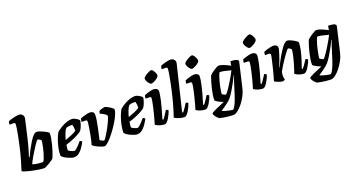

<svg xmlns="http://www.w3.org/2000/svg" viewBox="-54 -1604 4833 2607"><g transform="rotate(-20 2362.5 -300.0)"><path d="M321 0Q298 0 263 -5Q228 -10 188.5 -17.5Q149 -25 113 -34Q77 -43 51 -52Q25 -61 18 -68Q21 -82 33 -119Q45 -156 60 -206Q75 -256 88 -309Q102 -366 115 -426.5Q128 -487 139 -542Q150 -597 156 -638.5Q162 -680 162 -697Q162 -709 154.5 -713Q147 -717 134 -717H80Q80 -730 83 -743Q86 -756 88 -764Q103 -771 132 -779.5Q161 -788 192 -794Q223 -800 244 -800Q272 -800 290.5 -781.5Q309 -763 309 -737Q309 -733 305 -715.5Q301 -698 295 -671L248 -466Q237 -417 224 -369Q211 -321 198.5 -280Q186 -239 177 -213L185 -208Q205 -252 231.5 -302.5Q258 -353 286 -398Q314 -443 340.5 -471.5Q367 -500 389 -500Q405 -500 432 -491Q459 -482 486.5 -469Q514 -456 533.5 -443.5Q553 -431 554 -425Q555 -390 547.5 -346.5Q540 -303 528.5 -259Q517 -215 504.5 -177Q492 -139 482.5 -115Q473 -91 470 -87Q465 -79 445 -65Q425 -51 400 -36Q375 -21 353 -10.5Q331 0 321 0ZM337 -85Q347 -96 358.5 -124.5Q370 -153 381 -189.5Q392 -226 400 -262.5Q408 -299 413 -327.5Q418 -356 418 -367Q410 -379 393.5 -387.5Q377 -396 367 -396Q363 -396 349 -378Q335 -360 315.5 -330.5Q296 -301 274.5 -266.5Q253 -232 234 -199Q215 -166 202 -141Q189 -116 186 -105Q234 -91 269.5 -88Q305 -85 337 -85Z M752 0Q741 0 717.5 -7Q694 -14 667 -26Q640 -38 617.5 -53Q595 -68 585 -84Q585 -128 593.5 -175.5Q602 -223 615.5 -266.5Q629 -310 643.5 -343.5Q658 -377 668 -394Q678 -405 702 -422.5Q726 -440 758.5 -458Q791 -476 828 -488Q865 -500 902 -500Q917 -500 940.5 -489Q964 -478 982.5 -464Q1001 -450 1002 -441Q999 -420 991.5 -395Q984 -370 974 -348Q964 -326 955 -313Q937 -293 897 -271.5Q857 -250 808 -230Q759 -210 714 -197Q708 -164 706.5 -150Q705 -136 705 -120Q710 -112 726.5 -103Q743 -94 761 -87.5Q779 -81 790 -81Q800 -81 819 -97.5Q838 -114 859.5 -137Q881 -160 898 -182Q907 -182 917.5 -175Q928 -168 930 -163Q913 -130 888 -92Q863 -54 829.5 -27Q796 0 752 0ZM726 -260Q776 -277 819 -295.5Q862 -314 890 -333Q891 -344 891 -354Q891 -371 888.5 -389.5Q886 -408 881 -422Q874 -423 868 -423.5Q862 -424 855 -424Q820 -424 789 -412Q766 -381 751 -340.5Q736 -300 726 -260Z M1196 0Q1184 0 1161 -7Q1138 -14 1112.5 -25Q1087 -36 1065 -49.5Q1043 -63 1033 -76Q1041 -98 1049 -133.5Q1057 -169 1064.5 -209.5Q1072 -250 1078.5 -288.5Q1085 -327 1088.5 -355.5Q1092 -384 1092 -396Q1092 -409 1084 -413Q1076 -417 1061 -417H1012Q1012 -429 1015 -442.5Q1018 -456 1020 -464Q1035 -471 1061.5 -479.5Q1088 -488 1115 -494Q1142 -500 1156 -500Q1185 -500 1202.5 -487Q1220 -474 1220 -447Q1220 -415 1212.5 -367.5Q1205 -320 1194 -269Q1183 -218 1173 -173.5Q1163 -129 1157 -103Q1193 -76 1217 -76Q1221 -76 1234.5 -94.5Q1248 -113 1266 -142.5Q1284 -172 1303 -207Q1322 -242 1338.5 -275.5Q1355 -309 1365 -335.5Q1375 -362 1375 -376Q1375 -383 1361 -394.5Q1347 -406 1326 -418Q1305 -430 1283 -437Q1283 -444 1286 -457.5Q1289 -471 1292 -474Q1299 -480 1316 -486Q1333 -492 1350 -496Q1367 -500 1375 -500Q1384 -500 1403 -491Q1422 -482 1442.5 -469Q1463 -456 1477.5 -444Q1492 -432 1492 -426Q1492 -397 1474.5 -355Q1457 -313 1428.5 -265Q1400 -217 1366.5 -170.5Q1333 -124 1299.5 -85Q1266 -46 1238.5 -23Q1211 0 1196 0Z M1663 0Q1652 0 1628.5 -7Q1605 -14 1578 -26Q1551 -38 1528.5 -53Q1506 -68 1496 -84Q1496 -128 1504.5 -175.5Q1513 -223 1526.5 -266.5Q1540 -310 1554.5 -343.5Q1569 -377 1579 -394Q1589 -405 1613 -422.5Q1637 -440 1669.5 -458Q1702 -476 1739 -488Q1776 -500 1813 -500Q1828 -500 1851.5 -489Q1875 -478 1893.5 -464Q1912 -450 1913 -441Q1910 -420 1902.5 -395Q1895 -370 1885 -348Q1875 -326 1866 -313Q1848 -293 1808 -271.5Q1768 -250 1719 -230Q1670 -210 1625 -197Q1619 -164 1617.5 -150Q1616 -136 1616 -120Q1621 -112 1637.5 -103Q1654 -94 1672 -87.5Q1690 -81 1701 -81Q1711 -81 1730 -97.5Q1749 -114 1770.5 -137Q1792 -160 1809 -182Q1818 -182 1828.5 -175Q1839 -168 1841 -163Q1824 -130 1799 -92Q1774 -54 1740.5 -27Q1707 0 1663 0ZM1637 -260Q1687 -277 1730 -295.5Q1773 -314 1801 -333Q1802 -344 1802 -354Q1802 -371 1799.5 -389.5Q1797 -408 1792 -422Q1785 -423 1779 -423.5Q1773 -424 1766 -424Q1731 -424 1700 -412Q1677 -381 1662 -340.5Q1647 -300 1637 -260Z M2065 0Q2036 0 2006.5 -8Q1977 -16 1956.5 -26.5Q1936 -37 1933 -44Q1939 -62 1949.5 -98Q1960 -134 1971.5 -179Q1983 -224 1993 -268Q2003 -312 2009.5 -347Q2016 -382 2016 -397Q2016 -409 2008 -413Q2000 -417 1986 -417H1937Q1937 -430 1939.5 -443.5Q1942 -457 1945 -464Q1959 -471 1985 -479.5Q2011 -488 2036.5 -494Q2062 -500 2075 -500Q2106 -500 2125 -487Q2144 -474 2144 -448Q2144 -417 2124 -324.5Q2104 -232 2055 -73L2066 -66Q2076 -76 2090 -96Q2104 -116 2118.5 -138.5Q2133 -161 2143 -178Q2153 -178 2163.5 -173Q2174 -168 2176 -163Q2171 -142 2158.5 -114.5Q2146 -87 2130 -60.5Q2114 -34 2097 -17Q2080 0 2065 0ZM2081 -581Q2070 -581 2055 -598Q2040 -615 2029 -637Q2018 -659 2018 -674Q2018 -685 2032.5 -699Q2047 -713 2068 -725.5Q2089 -738 2108.5 -746.5Q2128 -755 2139 -755Q2151 -755 2164.5 -737.5Q2178 -720 2187.5 -698Q2197 -676 2197 -661Q2197 -649 2183.5 -635Q2170 -621 2150 -608.5Q2130 -596 2111 -588.5Q2092 -581 2081 -581Z M2350 0Q2321 0 2291 -8.5Q2261 -17 2238 -27.5Q2215 -38 2208 -46Q2216 -67 2229.5 -108.5Q2243 -150 2257.5 -202.5Q2272 -255 2286 -308Q2299 -361 2312.5 -421.5Q2326 -482 2336.5 -538Q2347 -594 2354 -636.5Q2361 -679 2361 -697Q2361 -709 2353.5 -713Q2346 -717 2332 -717H2280Q2280 -729 2283 -742.5Q2286 -756 2288 -764Q2303 -771 2330 -779.5Q2357 -788 2385.5 -794Q2414 -800 2434 -800Q2463 -800 2481.5 -781Q2500 -762 2500 -737Q2500 -734 2495.5 -714Q2491 -694 2485 -671L2340 -73L2351 -66Q2361 -75 2375.5 -95.5Q2390 -116 2404.5 -138.5Q2419 -161 2429 -178Q2438 -178 2449 -173Q2460 -168 2463 -163Q2457 -142 2444.5 -114.5Q2432 -87 2416 -60.5Q2400 -34 2382.5 -17Q2365 0 2350 0Z M2653 0Q2624 0 2594.5 -8Q2565 -16 2544.5 -26.5Q2524 -37 2521 -44Q2527 -62 2537.5 -98Q2548 -134 2559.5 -179Q2571 -224 2581 -268Q2591 -312 2597.5 -347Q2604 -382 2604 -397Q2604 -409 2596 -413Q2588 -417 2574 -417H2525Q2525 -430 2527.5 -443.5Q2530 -457 2533 -464Q2547 -471 2573 -479.5Q2599 -488 2624.5 -494Q2650 -500 2663 -500Q2694 -500 2713 -487Q2732 -474 2732 -448Q2732 -417 2712 -324.5Q2692 -232 2643 -73L2654 -66Q2664 -76 2678 -96Q2692 -116 2706.5 -138.5Q2721 -161 2731 -178Q2741 -178 2751.5 -173Q2762 -168 2764 -163Q2759 -142 2746.5 -114.5Q2734 -87 2718 -60.5Q2702 -34 2685 -17Q2668 0 2653 0ZM2669 -581Q2658 -581 2643 -598Q2628 -615 2617 -637Q2606 -659 2606 -674Q2606 -685 2620.5 -699Q2635 -713 2656 -725.5Q2677 -738 2696.5 -746.5Q2716 -755 2727 -755Q2739 -755 2752.5 -737.5Q2766 -720 2775.5 -698Q2785 -676 2785 -661Q2785 -649 2771.5 -635Q2758 -621 2738 -608.5Q2718 -596 2699 -588.5Q2680 -581 2669 -581Z M2981 200Q2959 200 2922.5 196.5Q2886 193 2849 187Q2812 181 2787 174Q2755 150 2739 125Q2723 100 2722 85Q2724 78 2743 67Q2762 56 2791.5 43Q2821 30 2854.5 16Q2888 2 2919 -12Q2896 -20 2870.5 -32.5Q2845 -45 2827 -56.5Q2809 -68 2807 -75Q2806 -111 2813 -154.5Q2820 -198 2830.5 -242Q2841 -286 2852 -323.5Q2863 -361 2872 -385Q2881 -409 2884 -413Q2890 -421 2908 -435Q2926 -449 2949 -464Q2972 -479 2992 -489.5Q3012 -500 3022 -500Q3050 -500 3095 -481.5Q3140 -463 3183 -440L3193 -500Q3203 -500 3221 -499Q3239 -498 3258 -494.5Q3277 -491 3290.5 -483Q3304 -475 3304 -460Q3304 -455 3302 -448L3218 -89Q3207 -43 3180 7.5Q3153 58 3118 102Q3083 146 3047 173Q3011 200 2981 200ZM2981 -96Q2987 -96 3004 -117.5Q3021 -139 3044 -174Q3067 -209 3090.5 -248Q3114 -287 3134 -322.5Q3154 -358 3164 -380Q3114 -394 3077 -402Q3040 -410 3006 -412Q2996 -400 2985 -371Q2974 -342 2964 -304.5Q2954 -267 2946 -230Q2938 -193 2933.5 -163.5Q2929 -134 2929 -123Q2939 -113 2956 -104.5Q2973 -96 2981 -96ZM3006 131Q3026 109 3046 67Q3066 25 3089 -45L3148 -233Q3157 -258 3163.5 -276.5Q3170 -295 3174 -301L3169 -304Q3147 -259 3120 -208.5Q3093 -158 3065 -112Q3037 -66 3012 -35Q2993 -11 2963 13Q2933 37 2902.5 57.5Q2872 78 2851 91Q2863 99 2891.5 108Q2920 117 2951.5 123.5Q2983 130 3006 131Z M3484 0Q3455 0 3425.5 -8Q3396 -16 3375.5 -26.5Q3355 -37 3352 -44Q3358 -62 3368.5 -98Q3379 -134 3390.5 -179Q3402 -224 3412 -268Q3422 -312 3428.5 -347Q3435 -382 3435 -397Q3435 -409 3427 -413Q3419 -417 3405 -417H3356Q3356 -430 3358.5 -443.5Q3361 -457 3364 -464Q3378 -471 3404 -479.5Q3430 -488 3455.5 -494Q3481 -500 3494 -500Q3525 -500 3544 -487Q3563 -474 3563 -448Q3563 -417 3543 -324.5Q3523 -232 3474 -73L3485 -66Q3495 -76 3509 -96Q3523 -116 3537.5 -138.5Q3552 -161 3562 -178Q3572 -178 3582.5 -173Q3593 -168 3595 -163Q3590 -142 3577.5 -114.5Q3565 -87 3549 -60.5Q3533 -34 3516 -17Q3499 0 3484 0ZM3500 -581Q3489 -581 3474 -598Q3459 -615 3448 -637Q3437 -659 3437 -674Q3437 -685 3451.5 -699Q3466 -713 3487 -725.5Q3508 -738 3527.5 -746.5Q3547 -755 3558 -755Q3570 -755 3583.5 -737.5Q3597 -720 3606.5 -698Q3616 -676 3616 -661Q3616 -649 3602.5 -635Q3589 -621 3569 -608.5Q3549 -596 3530 -588.5Q3511 -581 3500 -581Z M3772 0Q3761 0 3742.5 -5Q3724 -10 3705 -17Q3686 -24 3672 -31.5Q3658 -39 3656 -44Q3666 -75 3679 -123Q3692 -171 3705 -224Q3718 -277 3728 -322Q3735 -349 3738.5 -369Q3742 -389 3742 -397Q3742 -417 3711 -417H3662Q3662 -429 3665 -442.5Q3668 -456 3670 -464Q3685 -471 3712.5 -479.5Q3740 -488 3766.5 -494Q3793 -500 3806 -500Q3834 -500 3852 -487Q3870 -474 3870 -448Q3870 -436 3863 -410Q3856 -384 3845.5 -352Q3835 -320 3823.5 -288.5Q3812 -257 3802 -232.5Q3792 -208 3787 -199L3792 -195Q3809 -229 3830.5 -270Q3852 -311 3876 -351.5Q3900 -392 3924 -425.5Q3948 -459 3970.5 -479.5Q3993 -500 4011 -500Q4027 -500 4050.5 -491Q4074 -482 4097 -469Q4120 -456 4136.5 -443.5Q4153 -431 4155 -425Q4155 -388 4147 -343.5Q4139 -299 4126.5 -253.5Q4114 -208 4101.5 -169Q4089 -130 4079.5 -104.5Q4070 -79 4068 -73L4079 -66Q4090 -76 4104.5 -96Q4119 -116 4134 -138.5Q4149 -161 4159 -178Q4168 -178 4179 -172.5Q4190 -167 4192 -163Q4187 -142 4174 -114.5Q4161 -87 4144.5 -60.5Q4128 -34 4110.5 -17Q4093 0 4078 0Q4050 0 4021.5 -8.5Q3993 -17 3973 -28Q3953 -39 3950 -47Q3955 -60 3967 -94.5Q3979 -129 3992.5 -176Q4006 -223 4017.5 -273Q4029 -323 4033 -366Q4022 -379 4007.5 -387.5Q3993 -396 3987 -396Q3982 -396 3966.5 -377Q3951 -358 3929 -327.5Q3907 -297 3883 -261.5Q3859 -226 3838 -191Q3817 -156 3803 -130Q3794 -100 3794 -69Q3794 -55 3796.5 -41.5Q3799 -28 3803 -15Q3789 -3 3772 0Z M4392 200Q4370 200 4333.5 196.5Q4297 193 4260 187Q4223 181 4198 174Q4166 150 4150 125Q4134 100 4133 85Q4135 78 4154 67Q4173 56 4202.5 43Q4232 30 4265.5 16Q4299 2 4330 -12Q4307 -20 4281.5 -32.5Q4256 -45 4238 -56.5Q4220 -68 4218 -75Q4217 -111 4224 -154.5Q4231 -198 4241.5 -242Q4252 -286 4263 -323.5Q4274 -361 4283 -385Q4292 -409 4295 -413Q4301 -421 4319 -435Q4337 -449 4360 -464Q4383 -479 4403 -489.5Q4423 -500 4433 -500Q4461 -500 4506 -481.5Q4551 -463 4594 -440L4604 -500Q4614 -500 4632 -499Q4650 -498 4669 -494.5Q4688 -491 4701.5 -483Q4715 -475 4715 -460Q4715 -455 4713 -448L4629 -89Q4618 -43 4591 7.5Q4564 58 4529 102Q4494 146 4458 173Q4422 200 4392 200ZM4392 -96Q4398 -96 4415 -117.5Q4432 -139 4455 -174Q4478 -209 4501.5 -248Q4525 -287 4545 -322.5Q4565 -358 4575 -380Q4525 -394 4488 -402Q4451 -410 4417 -412Q4407 -400 4396 -371Q4385 -342 4375 -304.5Q4365 -267 4357 -230Q4349 -193 4344.5 -163.5Q4340 -134 4340 -123Q4350 -113 4367 -104.5Q4384 -96 4392 -96ZM4417 131Q4437 109 4457 67Q4477 25 4500 -45L4559 -233Q4568 -258 4574.5 -276.5Q4581 -295 4585 -301L4580 -304Q4558 -259 4531 -208.5Q4504 -158 4476 -112Q4448 -66 4423 -35Q4404 -11 4374 13Q4344 37 4313.5 57.5Q4283 78 4262 91Q4274 99 4302.5 108Q4331 117 4362.5 123.5Q4394 130 4417 131Z"/></g></svg>

Font: Texturina ExtraBold
Style: Italic
Weight: 800
Italic angle: -11°
Designer: Guillermo Torres Carreño
Foundry: Omnibus-Type
Version: Version 1.002; ttfautohint (v1.8.3)